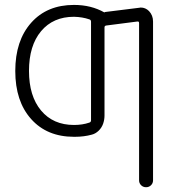

<svg xmlns="http://www.w3.org/2000/svg" viewBox="-20 -576 725 792"><path d="M285.2 -60.5Q320.3 -60.5 348.6 -70.3Q355.5 -72.3 355.5 -80.1V-486.3Q355.5 -494.1 348.6 -496.1Q320.3 -505.9 285.2 -506.8Q199.2 -506.8 149.4 -447.3Q99.6 -387.7 99.6 -283.7Q99.6 -179.7 149.4 -120.1Q199.2 -60.5 285.2 -60.5ZM553.7 -543.9Q557.6 -544.9 560.5 -544.9Q580.1 -544.9 594.7 -530.3Q611.3 -512.7 611.3 -487.3V168Q611.3 179.7 603 188Q594.7 196.3 582.5 196.3Q570.3 196.3 562 188Q553.7 179.7 553.7 168V-480.5Q553.7 -488.3 546.9 -487.3L418 -470.7Q411.1 -469.7 411.1 -462.9V-99.6Q411.1 -82 405.3 -65.4Q399.4 -48.8 386.7 -36.6Q374 -24.4 358.4 -20.5Q326.2 -11.7 289.1 -11.7Q287.1 -11.7 285.2 -11.7Q173.8 -11.7 108.4 -85Q43 -158.2 43 -283.2Q43 -408.2 108.4 -481.9Q173.8 -555.7 285.2 -555.7Q356.4 -555.7 411.1 -524.4Q411.1 -526.4 413.1 -526.4Z"/></svg>

Font: irohamaru Light
Style: Regular
Weight: 200
Designer: [Source Han Sans]
Ryoko NISHIZUKA  (kana & ideographs); Paul D. Hunt (Latin, Greek & Cyrillic); Wenlong ZHANG  (bopomofo
Version: Version 1.01